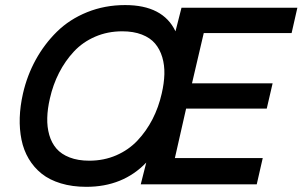

<svg xmlns="http://www.w3.org/2000/svg" viewBox="-20 -720 1182 750"><path d="M317.4 9.8Q262.2 9.8 217.8 -3.7Q173.3 -17.1 142.8 -41.5Q112.3 -65.9 92.3 -99.6Q72.3 -133.3 64 -174.1Q55.7 -214.8 57.1 -260.3Q58.6 -305.7 69.8 -355Q85.9 -425.3 119.6 -486.6Q153.3 -547.9 202.4 -596.2Q251.5 -644.5 320.3 -672.4Q389.2 -700.2 468.8 -700.2Q616.7 -700.2 665.5 -597.7L689 -689.9H1141.6L1119.1 -590.8H775.9L730 -394.5H1044.9L1022 -295.9H707L663.1 -102.5H1006.3L982.9 0H529.8L551.3 -85Q460.4 9.8 317.4 9.8ZM328.6 -92.3Q385.7 -92.3 434.1 -113.3Q482.4 -134.3 517.1 -171.1Q551.8 -208 575.7 -254.4Q599.6 -300.8 611.8 -355Q621.1 -395 622.1 -430.4Q623 -465.8 613.8 -496.8Q604.5 -527.8 585.7 -550Q566.9 -572.3 534.2 -585Q501.5 -597.7 457.5 -597.7Q400.4 -597.7 351.8 -576.7Q303.2 -555.7 268.8 -518.8Q234.4 -481.9 210.7 -435.5Q187 -389.2 174.8 -335Q165.5 -294.9 164.6 -259.5Q163.6 -224.1 172.4 -193.1Q181.2 -162.1 200.2 -139.9Q219.2 -117.7 252 -105Q284.7 -92.3 328.6 -92.3Z"/></svg>

Font: HK Grotesk SemiBold Italic
Style: Regular
Weight: 600
Italic angle: -13°
Designer: Alfredo Marco Pradil and Stefan Peev
Foundry: Hanken Design Co.
Version: Version 1.000;PS 001.000;hotconv 1.0.88;makeotf.lib2.5.64775